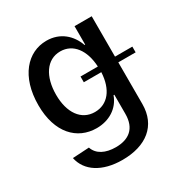

<svg xmlns="http://www.w3.org/2000/svg" viewBox="-176 -692 1003 1046"><g transform="rotate(-30 325.0 -169.0)"><path d="M296 216C445 216 541 142 541 6V-256H650V-292H541V-546H433V-430H429C404 -501 346 -554 260 -554C141 -554 47 -451 47 -271C47 -98 138 -4 261 -4C339 -4 404 -44 429 -114H434V6C434 98 381 138 299 138C234 138 186 114 170 66L66 72C84 160 168 216 296 216ZM159 -272C159 -386 210 -466 296 -466C377 -466 428 -396 433 -292H324V-256H434C429 -150 377 -85 296 -85C211 -85 159 -159 159 -272Z"/></g></svg>

Font: Wafeq Medium
Style: Regular
Weight: 500
Designer: Rasmus Andersson & Azza Alameddine
Foundry: Google & TypeTogether
Version: Version 3.000;January 28, 2025;FontCreator 15.0.0.3014 64-bi